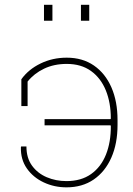

<svg xmlns="http://www.w3.org/2000/svg" viewBox="-20 -782 561 812"><path d="M261.2 10.3Q209.5 10.3 164.8 -10.7Q120.1 -31.7 93.5 -69.8Q66.9 -107.9 68.4 -159.7L69.3 -162.6H91.8Q91.8 -113.8 115.5 -81.3Q139.2 -48.8 177.7 -32.5Q216.3 -16.1 261.2 -16.1Q323.2 -16.1 365.2 -45.9Q407.2 -75.7 428.2 -128.4Q449.2 -181.2 448.7 -249.5L447.3 -252H168.5V-278.3H447.3L448.7 -280.8Q448.7 -347.7 427.5 -399.9Q406.2 -452.1 364.7 -481.9Q323.2 -511.7 262.2 -511.7Q208.5 -511.7 166.3 -491.5Q124 -471.2 96.7 -437V-333.5H70.3V-446.8Q100.6 -488.8 151.4 -513.4Q202.1 -538.1 262.2 -538.1Q329.1 -538.1 377.2 -504.9Q425.3 -471.7 451.2 -412.4Q477.1 -353 477.1 -274.4V-253.9Q477.1 -174.8 450.9 -115.5Q424.8 -56.2 376.5 -22.9Q328.1 10.3 261.2 10.3ZM322.3 -694.3V-761.7H357.4V-694.3ZM166 -694.3V-761.7H201.7V-694.3Z"/></svg>

Font: Roboto Slab Thin
Style: Regular
Weight: 100
Designer: Google
Version: Version 2.000; ttfautohint (v1.8.1.43-b0c9)